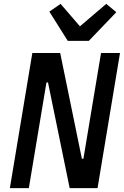

<svg xmlns="http://www.w3.org/2000/svg" viewBox="-20 -972 640 992"><path d="M228 -546H220L129 0H31L147 -698H291L403 -152H411L502 -698H600L484 0H340ZM330 -761 235 -912 293 -952 393 -836 529 -952 581 -909 439 -761Z"/></svg>

Font: IBM Plex Mono Medium
Style: Italic
Weight: 500
Italic angle: -9°
Monospace: yes
Designer: Mike Abbink, Paul van der Laan, Pieter van Rosmalen
Foundry: Bold Monday
Version: Version 2.3